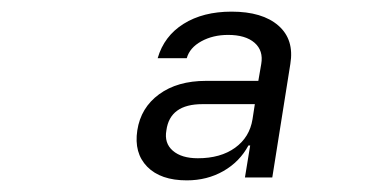

<svg xmlns="http://www.w3.org/2000/svg" viewBox="-20 -760 640 330"><path d="M301 -450Q256 -450 233 -473.5Q210 -497 216 -536Q222 -575 253.5 -598Q285 -621 334 -621H424L429 -650Q433 -673 417.5 -686.5Q402 -700 372 -700Q346 -700 326 -689Q306 -678 301 -660H251Q262 -698 295.5 -719Q329 -740 378 -740Q431 -740 458.5 -716Q486 -692 479 -650L448 -455H401L410 -510H407Q392 -482 364 -466Q336 -450 301 -450ZM320 -488Q359 -488 384 -506Q409 -524 414 -555L418 -581H328Q272 -581 266 -536Q262 -514 277 -501Q292 -488 320 -488Z"/></svg>

Font: JetBrains Mono NL
Style: Italic
Weight: 400
Italic angle: -9°
Monospace: yes
Designer: Philipp Nurullin, Konstantin Bulenkov
Foundry: JetBrains
Version: Version 2.305; ttfautohint (v1.8.4.7-5d5b)